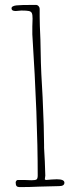

<svg xmlns="http://www.w3.org/2000/svg" viewBox="-20 -767 315 784"><path d="M44 -22Q44 -25 46.5 -28.5Q49 -32 52 -32H81L109 -31Q125 -31 129.5 -34.5Q134 -38 134 -51Q134 -284 112 -627V-659L113 -691Q113 -707 110 -713.5Q107 -720 98 -722Q89 -724 67 -724Q61 -724 56 -723L44 -722Q27 -722 27 -733Q27 -738 32.5 -741Q38 -744 47 -745Q61 -747 126 -747Q133 -747 137.5 -742Q142 -737 142 -731V-700Q142 -669 145 -606L147 -511Q147 -490 154 -370Q160 -240 160 -176V-163L163 -108L165 -50L164 -42L163 -35L167 -32L190 -34Q200 -35 212 -35Q243 -35 243 -21Q243 -7 221 -7L141 -5Q101 -3 60 -3Q52 -3 48 -7Q44 -11 44 -22Z"/></svg>

Font: Amatic SC
Style: Regular
Weight: 400
Designer: Multiple Designers
Foundry: Vernon Adams
Version: Version 2.505